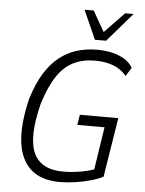

<svg xmlns="http://www.w3.org/2000/svg" viewBox="-61 -968 776 1025"><g transform="rotate(5 327.0 -456.0)"><path d="M298 8Q197 8 141 -43.5Q85 -95 74.5 -190.5Q64 -286 97 -421Q122 -502 156 -557.5Q190 -613 233.5 -647.5Q277 -682 327.5 -697.5Q378 -713 436 -713Q479 -713 516 -704.5Q553 -696 582 -678.5Q611 -661 628 -633L599 -587Q570 -622 527.5 -638Q485 -654 429 -654Q366 -654 316 -630Q266 -606 228.5 -551Q191 -496 161 -401Q115 -219 153 -134Q191 -49 312 -49Q358 -49 408.5 -58Q459 -67 503 -85L471 -43L511 -304H365L374 -359H580L529 -41Q503 -27 464 -16Q425 -5 381 1.5Q337 8 298 8ZM419 -765 350 -920H399L462 -810L568 -920H613L479 -765Z"/></g></svg>

Font: Nunito Sans 7pt Condensed Light
Style: Italic
Weight: 300
Width: 3
Italic angle: -9°
Designer: Vernon Adams
Foundry: Vernon Adams
Version: Version 3.101;gftools[0.9.27]